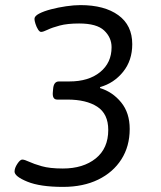

<svg xmlns="http://www.w3.org/2000/svg" viewBox="-20 -726 629 752"><path d="M227 6Q137 6 87 -14.5Q37 -35 37 -54Q37 -68 48 -84.5Q59 -101 67 -101Q76 -101 94 -92.5Q112 -84 143.5 -75Q175 -66 226 -66Q306 -66 355 -105.5Q404 -145 404 -217Q404 -280 361 -308Q318 -336 244 -336H204Q184 -336 187 -366L188 -377Q190 -407 211 -407H252Q327 -407 372 -443.5Q417 -480 417 -541Q417 -579 388 -606.5Q359 -634 290 -634Q244 -634 214 -626Q184 -618 166.5 -609.5Q149 -601 141 -601Q135 -601 129 -610.5Q123 -620 119 -632.5Q115 -645 115 -652Q115 -663 133 -672.5Q151 -682 179.5 -689.5Q208 -697 239 -701.5Q270 -706 295 -706Q389 -706 443.5 -666.5Q498 -627 498 -553Q498 -489 462 -444.5Q426 -400 372 -385V-381Q421 -366 454.5 -325Q488 -284 488 -221Q488 -153 455.5 -102Q423 -51 364.5 -22.5Q306 6 227 6Z"/></svg>

Font: Asap Semi Expanded Semi Expanded Regular
Style: Italic
Weight: 400
Width: 6
Italic angle: -6°
Designer: Pablo Cosgaya
Foundry: Omnibus-Type
Version: Version 3.001; ttfautohint (v1.8.4.7-5d5b)